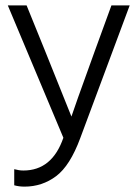

<svg xmlns="http://www.w3.org/2000/svg" viewBox="-20 -527 522 715"><path d="M279 -13Q241 90 189 129Q137 168 71 168Q51 168 33 163V103Q51 108 67 108Q174 108 216 -14L9 -507H79L148 -337L246 -93Q253 -116 333 -337L395 -507H463Z"/></svg>

Font: Hind Vadodara Light
Style: Regular
Weight: 300
Designer: Hitesh Malaviya
Foundry: Indian Type Foundry
Version: Version 1.000;PS 1.0;hotconv 1.0.86;makeotf.lib2.5.63406; tt